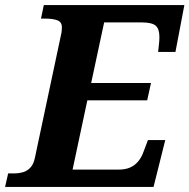

<svg xmlns="http://www.w3.org/2000/svg" viewBox="-52 -734 744 754"><path d="M-32 0 -20 -53H2Q22 -53 39 -58Q56 -63 68 -76.5Q80 -90 85 -114L188 -599Q190 -607 190.5 -614.5Q191 -622 191 -627Q191 -647 174 -654Q157 -661 123 -661H109L120 -714H672L637 -530H569L572 -558Q573 -564 573.5 -573.5Q574 -583 574 -589Q574 -621 559 -633.5Q544 -646 504 -646H357L306 -408H541L526 -340H291L233 -68H414Q440 -68 458.5 -76Q477 -84 490.5 -100Q504 -116 512 -139L529 -184H597L551 0Z"/></svg>

Font: Noto Serif
Style: Italic
Weight: 400
Italic angle: -12°
Designer: Monotype Design Team
Foundry: Monotype Imaging Inc.
Version: Version 2.013